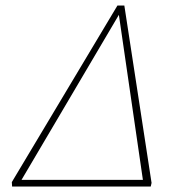

<svg xmlns="http://www.w3.org/2000/svg" viewBox="-20 -678 666 698"><path d="M30 0 34 -24H521L516 0ZM528 0H503L410 -639H421L44 0H24L23 -16L407 -658H432L531 -13Z"/></svg>

Font: Ysabeau Office Thin
Style: Italic
Weight: 250
Italic angle: -12°
Designer: Christian Thalmann (Catharsis Fonts)
Version: Version 2.001;gftools[0.9.30]; featfreeze: tnum,lnum,ss02